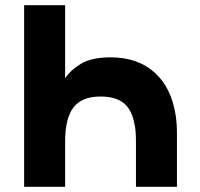

<svg xmlns="http://www.w3.org/2000/svg" viewBox="-20 -720 772 740"><path d="M73 0V-700H231V-418Q252 -450.5 293 -474.8Q334 -499 406 -499Q510.5 -499 575.5 -440.8Q640.5 -382.5 657 -276Q659.5 -259.5 660.8 -241.5Q662 -223.5 662 -204V0H504V-173Q504 -195 502.5 -213.8Q501 -232.5 497 -248Q486 -300.5 454.8 -324.2Q423.5 -348 367 -348Q296.5 -348 263.8 -306.8Q231 -265.5 231 -173V0Z"/></svg>

Font: Overpass Black
Style: Regular
Weight: 900
Designer: Delve Withrington, Dave Bailey, Thomas Jockin
Foundry: Delve Fonts LLC
Version: Version 4.000; ttfautohint (v1.8.3)